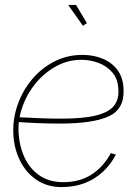

<svg xmlns="http://www.w3.org/2000/svg" viewBox="-20 -750 567 780"><path d="M230 10Q171 10 127.5 -20Q84 -50 60 -100Q36 -150 34 -210Q32 -269 52 -325.5Q72 -382 110 -427.5Q148 -473 200.5 -500Q253 -527 315 -527Q360 -527 397.5 -511.5Q435 -496 458 -464.5Q481 -433 482 -385Q485 -306 421 -277Q357 -248 225 -248Q184 -248 140.5 -249.5Q97 -251 43 -255L51 -274Q107 -271 148.5 -269.5Q190 -268 228 -268Q317 -268 368.5 -280.5Q420 -293 441.5 -318.5Q463 -344 461 -383Q460 -428 437 -455Q414 -482 380 -494.5Q346 -507 311 -507Q256 -507 208.5 -481Q161 -455 126 -413Q91 -371 72.5 -320.5Q54 -270 55 -221Q57 -161 78.5 -113Q100 -65 140 -37.5Q180 -10 237 -10Q305 -10 353.5 -42Q402 -74 430 -128L451 -122Q430 -82 398.5 -52.5Q367 -23 325 -6.5Q283 10 230 10ZM257 -730H289L333 -656L317 -645Z"/></svg>

Font: Raleway Thin Thin
Style: Italic
Weight: 250
Italic angle: -12°
Version: Version 4.026